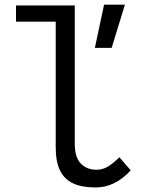

<svg xmlns="http://www.w3.org/2000/svg" viewBox="-20 -814 640 846"><path d="M225.5 -165.5V-718.5H50.5V-790H309.5V-180.5Q309.5 -120.5 336.2 -93.2Q363 -66 405 -66Q432 -66 455 -79.8Q478 -93.5 506 -121L556 -63.5Q487 12 401.5 12Q339.5 12 301 -6.5Q262.5 -25 244 -63.8Q225.5 -102.5 225.5 -165.5ZM438.5 -793.5H530.5L472 -603H398Z"/></svg>

Font: JuliaMono Latin
Style: Regular
Weight: 400
Monospace: yes
Designer: cormullion
Foundry: corm
Version: Version 0.049; ttfautohint (v1.8.4)